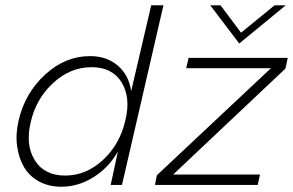

<svg xmlns="http://www.w3.org/2000/svg" viewBox="-20 -710 1124 737"><path d="M560.5 -689.9H607.4L448.2 0H404.8L432.6 -128.4Q397 -65.9 338.4 -29.5Q279.8 6.8 215.8 6.8Q167.5 6.8 130.4 -13.2Q93.3 -33.2 72.8 -67.6Q52.2 -102.1 45.7 -148.7Q39.1 -195.3 51.8 -249Q76.2 -353 153.3 -423.8Q230.5 -494.6 325.7 -494.6Q390.1 -494.6 432.6 -457.8Q475.1 -420.9 483.4 -359.9ZM1076.7 -689.5 898.4 -543 787.1 -689.5H826.7L905.3 -584.5L1033.7 -689.5ZM1084.5 -487.8 1075.7 -446.8 644.5 -40H978L969.2 0H574.7L582 -37.1L1020 -448.2H694.8L704.1 -487.8ZM461.4 -249Q482.4 -336.4 446.5 -394.3Q410.6 -452.1 331.5 -452.1Q250 -452.1 184.1 -391.6Q118.2 -331.1 97.7 -240.2Q77.1 -152.8 113.8 -94.5Q150.4 -36.1 230 -36.1Q311 -36.1 376 -96.7Q440.9 -157.2 461.4 -249Z"/></svg>

Font: HK Grotesk Light Legacy Italic
Style: Regular
Weight: 300
Italic angle: -13°
Designer: Alfredo Marco Pradil
Foundry: Hanken Design Co.
Version: Version 2.022;PS 002.022;hotconv 1.0.88;makeotf.lib2.5.64775